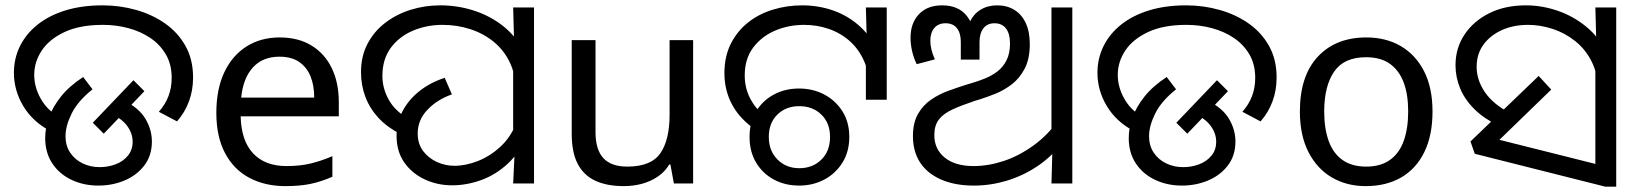

<svg xmlns="http://www.w3.org/2000/svg" viewBox="-20 -686 6126 718"><path d="M168 -196Q102 -231 67 -289.5Q32 -348 32 -414Q32 -467 54.5 -513Q77 -559 120 -593.5Q163 -628 224.5 -647Q286 -666 364 -666Q428 -666 488.5 -649Q549 -632 597 -598.5Q645 -565 673.5 -514.5Q702 -464 702 -396Q702 -348 686.5 -306.5Q671 -265 642 -232L574 -268Q598 -295 610 -326.5Q622 -358 622 -395Q622 -445 600.5 -482Q579 -519 543 -543.5Q507 -568 461 -580.5Q415 -593 365 -593Q279 -593 222 -566.5Q165 -540 136.5 -497.5Q108 -455 108 -406Q108 -361 131.5 -318.5Q155 -276 195 -253L168 -196ZM149 -170Q149 -207 163 -246.5Q177 -286 208 -325Q239 -364 291 -398L326 -352Q271 -308 248 -261.5Q225 -215 225 -177Q225 -141 242.5 -115Q260 -89 289 -75Q318 -61 353 -61Q384 -61 412 -71.5Q440 -82 458 -103.5Q476 -125 476 -156Q476 -187 456 -214.5Q436 -242 393 -263L444 -310Q500 -282 524 -241.5Q548 -201 548 -157Q548 -104 519.5 -67Q491 -30 445.5 -11Q400 8 348 8Q293 8 247.5 -13.5Q202 -35 175.5 -75Q149 -115 149 -170ZM327 -227 479 -386 520 -345 368 -186Z M1026 -546Q1095 -546 1144.5 -516Q1194 -486 1220.5 -431.5Q1247 -377 1247 -304V-251H880Q882 -160 926.5 -112.5Q971 -65 1051 -65Q1102 -65 1141.5 -74.5Q1181 -84 1223 -102V-25Q1182 -7 1142 1.5Q1102 10 1047 10Q971 10 912.5 -21Q854 -52 821.5 -113.5Q789 -175 789 -264Q789 -352 818.5 -415Q848 -478 901.5 -512Q955 -546 1026 -546ZM1025 -474Q962 -474 925.5 -433.5Q889 -393 882 -321H1155Q1155 -367 1141 -401Q1127 -435 1098.5 -454.5Q1070 -474 1025 -474Z M1477 -185Q1428 -210 1395.5 -245Q1363 -280 1346.5 -323.5Q1330 -367 1330 -416Q1330 -476 1354.5 -522.5Q1379 -569 1421 -601Q1463 -633 1516 -649.5Q1569 -666 1627 -666Q1692 -666 1753.5 -646Q1815 -626 1864 -586.5Q1913 -547 1942 -487Q1971 -427 1971 -347L1909 -344Q1909 -405 1887 -451.5Q1865 -498 1826.5 -529.5Q1788 -561 1738.5 -577Q1689 -593 1635 -593Q1575 -593 1523.5 -571Q1472 -549 1441 -506.5Q1410 -464 1410 -402Q1410 -356 1433.5 -313.5Q1457 -271 1506 -243L1477 -185ZM1671 7Q1615 7 1567.5 -15.5Q1520 -38 1491.5 -79Q1463 -120 1463 -178Q1463 -227 1485 -269.5Q1507 -312 1547.5 -344.5Q1588 -377 1643 -395L1670 -333Q1615 -314 1578.5 -275.5Q1542 -237 1542 -187Q1542 -148 1562.5 -121Q1583 -94 1614.5 -80Q1646 -66 1679 -66Q1722 -66 1767.5 -84Q1813 -102 1851 -137Q1889 -172 1910 -224L1948 -180Q1924 -116 1879.5 -74.5Q1835 -33 1780.5 -13Q1726 7 1671 7ZM1904 -106 1899 -144V-471L1903 -511L1899 -658H1977V0H1899Z M2572 -536V0H2500L2487 -71H2483Q2466 -43 2439 -25Q2412 -7 2380 1.5Q2348 10 2313 10Q2249 10 2205.5 -10.5Q2162 -31 2140 -74Q2118 -117 2118 -185V-536H2207V-191Q2207 -127 2236 -95Q2265 -63 2326 -63Q2415 -63 2449.5 -113Q2484 -163 2484 -257V-536Z M2810 -198Q2749 -238 2719 -292.5Q2689 -347 2689 -412Q2689 -475 2713 -522.5Q2737 -570 2777.5 -602Q2818 -634 2870.5 -650Q2923 -666 2980 -666Q3041 -666 3096.5 -646.5Q3152 -627 3195.5 -587.5Q3239 -548 3264 -488.5Q3289 -429 3289 -348H3232Q3232 -410 3212 -456Q3192 -502 3157.5 -532.5Q3123 -563 3079 -578Q3035 -593 2987 -593Q2929 -593 2878.5 -571.5Q2828 -550 2796.5 -508Q2765 -466 2765 -404Q2765 -358 2784.5 -319.5Q2804 -281 2838 -254L2810 -198ZM3218 -475 3222 -513 3218 -658H3296V-313H3218ZM2968 8Q2916 8 2874 -14.5Q2832 -37 2807.5 -78Q2783 -119 2783 -174Q2783 -229 2807.5 -269.5Q2832 -310 2874 -332.5Q2916 -355 2968 -355Q3020 -355 3062.5 -332.5Q3105 -310 3130.5 -269.5Q3156 -229 3156 -174Q3156 -119 3130.5 -78Q3105 -37 3062.5 -14.5Q3020 8 2968 8ZM2969 -57Q3019 -57 3051.5 -89Q3084 -121 3084 -174Q3084 -226 3051.5 -257.5Q3019 -289 2969 -289Q2919 -289 2887 -257.5Q2855 -226 2855 -174Q2855 -122 2887.5 -89.5Q2920 -57 2969 -57Z M3622 8Q3551 8 3499.5 -14.5Q3448 -37 3421 -78Q3394 -119 3394 -177Q3394 -227 3413 -260Q3432 -293 3462 -313.5Q3492 -334 3526.5 -346.5Q3561 -359 3593 -369L3616 -376Q3640 -383 3664.5 -393Q3689 -403 3710 -419Q3731 -435 3744 -460.5Q3757 -486 3757 -524Q3757 -560 3742 -579.5Q3727 -599 3699 -599Q3672 -599 3657.5 -580Q3643 -561 3643 -529V-463H3573V-530Q3573 -562 3558.5 -580.5Q3544 -599 3516 -599Q3489 -599 3474 -581.5Q3459 -564 3459 -533Q3459 -519 3463 -501.5Q3467 -484 3476 -464L3408 -446Q3396 -471 3390.5 -496.5Q3385 -522 3385 -544Q3385 -600 3416.5 -633Q3448 -666 3503 -666Q3562 -666 3593 -629.5Q3624 -593 3624 -534H3593Q3593 -575 3607 -604.5Q3621 -634 3647.5 -650Q3674 -666 3709 -666Q3746 -666 3773.5 -649Q3801 -632 3816 -599.5Q3831 -567 3831 -521Q3831 -466 3812 -429.5Q3793 -393 3763.5 -370.5Q3734 -348 3702.5 -335.5Q3671 -323 3646 -315L3626 -309Q3575 -292 3541.5 -276.5Q3508 -261 3491 -239Q3474 -217 3474 -181Q3474 -128 3513 -96.5Q3552 -65 3621 -65Q3676 -65 3733.5 -84Q3791 -103 3845.5 -142.5Q3900 -182 3942 -242L3947 -146Q3909 -97 3856.5 -62.5Q3804 -28 3744 -10Q3684 8 3622 8ZM3916 -143 3912 -175V-658H3990V0H3912Z M4220 -196Q4154 -231 4119 -289.5Q4084 -348 4084 -414Q4084 -467 4106.5 -513Q4129 -559 4172 -593.5Q4215 -628 4276.5 -647Q4338 -666 4416 -666Q4480 -666 4540.5 -649Q4601 -632 4649 -598.5Q4697 -565 4725.5 -514.5Q4754 -464 4754 -396Q4754 -348 4738.5 -306.5Q4723 -265 4694 -232L4626 -268Q4650 -295 4662 -326.5Q4674 -358 4674 -395Q4674 -445 4652.5 -482Q4631 -519 4595 -543.5Q4559 -568 4513 -580.5Q4467 -593 4417 -593Q4331 -593 4274 -566.5Q4217 -540 4188.5 -497.5Q4160 -455 4160 -406Q4160 -361 4183.5 -318.5Q4207 -276 4247 -253L4220 -196ZM4201 -170Q4201 -207 4215 -246.5Q4229 -286 4260 -325Q4291 -364 4343 -398L4378 -352Q4323 -308 4300 -261.5Q4277 -215 4277 -177Q4277 -141 4294.5 -115Q4312 -89 4341 -75Q4370 -61 4405 -61Q4436 -61 4464 -71.5Q4492 -82 4510 -103.5Q4528 -125 4528 -156Q4528 -187 4508 -214.5Q4488 -242 4445 -263L4496 -310Q4552 -282 4576 -241.5Q4600 -201 4600 -157Q4600 -104 4571.5 -67Q4543 -30 4497.5 -11Q4452 8 4400 8Q4345 8 4299.5 -13.5Q4254 -35 4227.5 -75Q4201 -115 4201 -170ZM4379 -227 4531 -386 4572 -345 4420 -186Z M5337 -269Q5337 -180 5306.5 -117.5Q5276 -55 5220 -22.5Q5164 10 5087 10Q5016 10 4960.5 -22.5Q4905 -55 4873 -117.5Q4841 -180 4841 -269Q4841 -402 4908 -474Q4975 -546 5090 -546Q5163 -546 5218.5 -513.5Q5274 -481 5305.5 -419.5Q5337 -358 5337 -269ZM4932 -269Q4932 -206 4948.5 -159.5Q4965 -113 5000 -88Q5035 -63 5089 -63Q5143 -63 5178 -88Q5213 -113 5229.5 -159.5Q5246 -206 5246 -269Q5246 -333 5229 -378Q5212 -423 5177.5 -447.5Q5143 -472 5088 -472Q5006 -472 4969 -418Q4932 -364 4932 -269Z M5583 -217Q5530 -242 5494 -277.5Q5458 -313 5440.5 -355Q5423 -397 5423 -442Q5423 -506 5456.5 -556.5Q5490 -607 5549 -636.5Q5608 -666 5686 -666Q5746 -666 5804.5 -646Q5863 -626 5911.5 -586.5Q5960 -547 5988.5 -487Q6017 -427 6017 -347L5956 -344Q5956 -408 5932.5 -455Q5909 -502 5870.5 -532.5Q5832 -563 5786 -578Q5740 -593 5694 -593Q5640 -593 5596.5 -573.5Q5553 -554 5527.5 -519Q5502 -484 5502 -436Q5502 -387 5532.5 -342Q5563 -297 5624 -265L5583 -217ZM5946 -482 5950 -510 5946 -658H6024V12H5983L5495 -111L5479 -157L5734 -402L5781 -351L5551 -128L5544 -174L6006 -58L5946 -6Z"/></svg>

Font: oriya25
Style: Book
Weight: 400
Designer: Jelle Bosma - Monotype Design Team
Foundry: Monotype Imaging Inc.
Version: Version 2.003